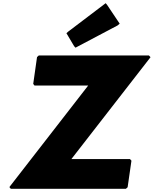

<svg xmlns="http://www.w3.org/2000/svg" viewBox="-20 -1181 967 1208"><path d="M917 -832H224L213 -822L189 -653L197 -643H535L39 -4L48 7H772L783 -3L807 -170L798 -180H429L927 -821ZM398 -972 446 -891 455 -881 720 -1021 733 -1032 654 -1150 645 -1161 409 -982Z"/></svg>

Font: Hussar Woodtype
Style: UltraObl
Weight: 900
Foundry: Cannot Into Space Fonts
Version: Version 1.07